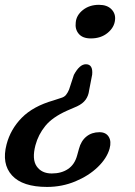

<svg xmlns="http://www.w3.org/2000/svg" viewBox="-33 -612 548 777"><path d="M327.5 -245.5Q325 -224.5 313.5 -208.5Q302 -192.5 278.5 -181.5L238 -164Q179 -137.5 150.5 -102.5Q122 -67.5 110.5 -24.5Q95.5 32.5 115.5 61.2Q135.5 90 176.5 90Q215.5 90 242.2 72Q269 54 279 17.5L286.5 -9.5Q295 -42 316.8 -59.5Q338.5 -77 369.5 -77Q395.5 -77 407 -58.5Q418.5 -40 410.5 -10.5Q399.5 28.5 362.8 64Q326 99.5 272 122Q218 144.5 157.5 144.5Q58 144.5 15.5 97.8Q-27 51 -6.5 -27.5Q9.5 -89 55.2 -135.5Q101 -182 183 -205.5L212 -215Q227 -219 234 -227.8Q241 -236.5 246.5 -249.5L266 -309Q289 -352 314.5 -352Q344 -352 340 -310ZM367.5 -592.5Q400.5 -592.5 418 -574.5Q435.5 -556.5 432.5 -531Q429.5 -501 402.5 -478.8Q375.5 -456.5 334.5 -456.5Q301.5 -456.5 285.8 -475Q270 -493.5 273.5 -521Q276 -550.5 302.5 -571.5Q329 -592.5 367.5 -592.5Z"/></svg>

Font: Fraunces 9pt SuperSoft
Style: Italic
Weight: 400
Italic angle: -16°
Version: Version 1.000;[b76b70a41]